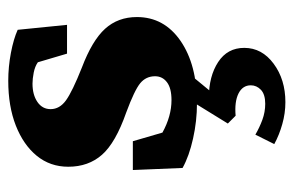

<svg xmlns="http://www.w3.org/2000/svg" viewBox="-141 -339 698 456"><g transform="rotate(-90 208.0 -111.0)"><path d="M190.4 7.8Q148.4 7.8 106.9 -1.5Q65.4 -10.7 37.1 -26.4L32.2 -144.5H100.6L121.1 -74.2Q160.2 -52.7 198.2 -52.7Q226.6 -52.7 240.7 -63.5Q254.9 -74.2 254.9 -91.8Q254.9 -113.3 238.3 -127Q221.7 -140.6 168.9 -160.2Q96.7 -185.5 68.4 -217.8Q40 -250 40 -297.9Q40 -340.8 65.9 -372.6Q91.8 -404.3 137.7 -422.4Q183.6 -440.4 244.1 -440.4Q277.3 -440.4 310.5 -434.1Q343.8 -427.7 365.2 -418L377 -300.8H308.6L288.1 -370.1Q278.3 -377 263.7 -379.9Q249 -382.8 237.3 -382.8Q210.9 -382.8 193.8 -371.1Q176.8 -359.4 176.8 -339.8Q176.8 -318.4 197.8 -303.2Q218.8 -288.1 275.4 -265.6Q339.8 -241.2 367.7 -210.4Q395.5 -179.7 395.5 -134.8Q395.5 -70.3 338.9 -31.2Q282.2 7.8 190.4 7.8ZM193.4 217.8Q167 217.8 141.1 210.4Q115.2 203.1 93.8 191.4L116.2 146.5Q132.8 156.2 151.4 163.1Q169.9 169.9 189.5 169.9Q211.9 169.9 222.7 159.7Q233.4 149.4 233.4 135.7Q233.4 116.2 213.9 106.4Q194.3 96.7 161.1 99.6L142.6 81.1L199.2 -10.7H260.7L202.1 60.5L204.1 36.1Q254.9 36.1 288.6 58.1Q322.3 80.1 322.3 120.1Q322.3 162.1 284.7 189.9Q247.1 217.8 193.4 217.8Z"/></g></svg>

Font: Crimson Pro ExtraBold
Style: Regular
Weight: 800
Designer: Jacques Le Bailly
Foundry: Baron von Fonthausen
Version: Version 1.003